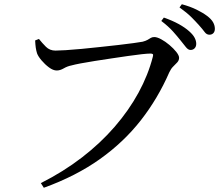

<svg xmlns="http://www.w3.org/2000/svg" viewBox="-20 -840 1040 907"><path d="M173 25Q280 -29 367.5 -96.5Q455 -164 522 -241.5Q589 -319 634.5 -402.5Q680 -486 702 -572Q705 -582 701.5 -584.5Q698 -587 691 -587Q678 -587 650 -584Q622 -581 584.5 -575.5Q547 -570 506.5 -564Q466 -558 428 -552Q390 -546 361 -540.5Q332 -535 318 -531Q298 -527 281 -517Q264 -507 248 -507Q231 -507 211.5 -521.5Q192 -536 176 -555Q160 -574 155 -588Q151 -601 149 -614.5Q147 -628 146 -649L164 -656Q179 -637 197 -619Q215 -601 242 -601Q258 -601 290.5 -603Q323 -605 365.5 -609Q408 -613 453 -618Q498 -623 539.5 -627.5Q581 -632 611.5 -636.5Q642 -641 654 -643Q669 -647 677.5 -652Q686 -657 692.5 -661Q699 -665 709 -665Q722 -665 741.5 -654.5Q761 -644 780.5 -627.5Q800 -611 813 -594.5Q826 -578 826 -567Q826 -555 817.5 -545.5Q809 -536 798.5 -526Q788 -516 780 -499Q726 -375 645.5 -272Q565 -169 452 -88.5Q339 -8 187 47ZM880 -604Q869 -604 858.5 -617Q848 -630 833 -649Q818 -668 797 -691.5Q776 -715 742 -741L754 -757Q794 -743 824 -726.5Q854 -710 874 -692Q892 -676 899.5 -661.5Q907 -647 907 -633Q907 -620 899.5 -612Q892 -604 880 -604ZM969 -676Q956 -676 946.5 -689Q937 -702 920 -721Q904 -739 884 -759Q864 -779 828 -805L839 -820Q879 -809 908.5 -794.5Q938 -780 958 -765Q978 -750 986.5 -735Q995 -720 995 -704Q995 -691 988 -683.5Q981 -676 969 -676Z"/></svg>

Font: Noto Serif HK ExtraLight Medium
Style: Regular
Weight: 500
Version: Version 2.002-H1;hotconv 1.1.0;makeotfexe 2.6.0